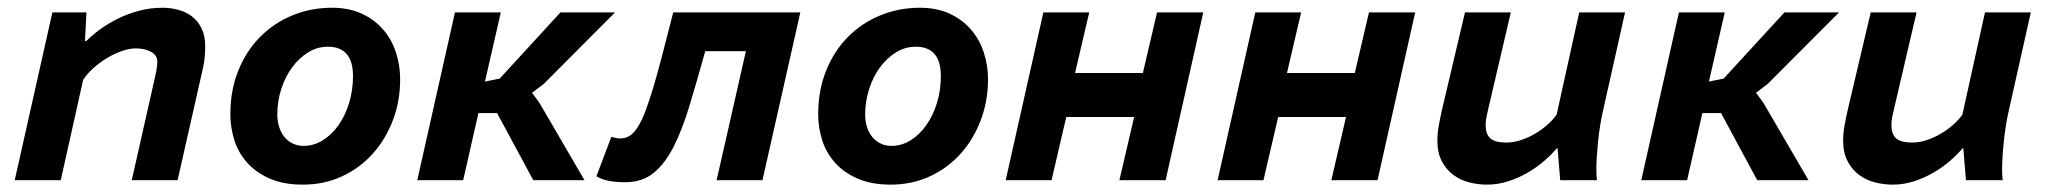

<svg xmlns="http://www.w3.org/2000/svg" viewBox="-20 -472 5366 503"><path d="M325.2 0 386.7 -272.5Q392.1 -296.4 392.1 -311Q392.1 -327.1 375.7 -336.2Q359.4 -345.2 335.9 -345.2Q317.4 -345.2 297.1 -337.6Q276.9 -330.1 257.8 -318.4Q238.8 -306.6 222.9 -292Q207 -277.3 197.8 -262.7L139.2 0H18.6L117.2 -439.5H206.5L202.6 -364.7H206.5Q219.2 -377.9 239.5 -393.1Q259.8 -408.2 285.4 -421.4Q311 -434.6 341.6 -443.1Q372.1 -451.7 405.8 -451.7Q427.7 -451.7 448 -446Q468.3 -440.4 483.6 -428.5Q499 -416.5 508.3 -397.2Q517.6 -377.9 517.6 -351.1Q517.6 -338.4 516.4 -323.5Q515.1 -308.6 511.7 -293.5L445.3 0Z M583.5 -172.4Q583.5 -235.4 604.2 -286.9Q625 -338.4 661.1 -375Q697.3 -411.6 745.8 -431.6Q794.4 -451.7 850.1 -451.7Q894 -451.7 927.5 -436.3Q960.9 -420.9 983.4 -395Q1005.9 -369.1 1017.1 -335.2Q1028.3 -301.3 1028.3 -264.2Q1028.3 -207 1009.3 -157Q990.2 -106.9 956.5 -69.3Q922.9 -31.7 876 -10Q829.1 11.7 773.4 11.7Q722.7 11.7 686.5 -4.2Q650.4 -20 627.4 -45.9Q604.5 -71.8 594 -104.7Q583.5 -137.7 583.5 -172.4ZM706.5 -171.9Q706.5 -153.3 711.7 -138.2Q716.8 -123 725.8 -112.3Q734.9 -101.6 747.6 -95.7Q760.3 -89.8 775.4 -89.8Q802.2 -89.8 825.7 -104.5Q849.1 -119.1 866.7 -144Q884.3 -168.9 894.5 -202.1Q904.8 -235.4 904.8 -272.9Q904.8 -289.6 901.4 -303.7Q897.9 -317.9 890.1 -328.1Q882.3 -338.4 869.6 -344Q856.9 -349.6 838.9 -349.6Q811.5 -349.6 787.6 -335Q763.7 -320.3 745.6 -295.9Q727.5 -271.5 717 -239.3Q706.5 -207 706.5 -171.9Z M1282.2 -175.8H1233.4L1193.4 0H1073.2L1171.9 -439.5H1292L1250.5 -258.3L1289.1 -266.1L1448.2 -439.5H1591.3L1404.8 -252.4L1374 -229L1394 -201.2L1511.2 0H1377Z M1934.1 -337.9H1827.6Q1805.7 -259.3 1786.6 -196Q1767.6 -132.8 1744.9 -87.9Q1722.2 -43 1692.1 -18.8Q1662.1 5.4 1618.2 5.4Q1566.4 5.4 1542.5 -10.3L1581.5 -113.3Q1586.4 -111.8 1594 -110.4Q1601.6 -108.9 1607.9 -109.4Q1620.1 -109.9 1630.6 -116.9Q1641.1 -124 1651.1 -139.6Q1661.1 -155.3 1670.7 -180.4Q1680.2 -205.6 1691.2 -241.9Q1702.1 -278.3 1714.8 -327.1Q1727.5 -376 1743.7 -439.5H2076.7L1977.5 0H1857.4Z M2123.5 -172.4Q2123.5 -235.4 2144.3 -286.9Q2165 -338.4 2201.2 -375Q2237.3 -411.6 2285.9 -431.6Q2334.5 -451.7 2390.1 -451.7Q2434.1 -451.7 2467.5 -436.3Q2501 -420.9 2523.4 -395Q2545.9 -369.1 2557.1 -335.2Q2568.4 -301.3 2568.4 -264.2Q2568.4 -207 2549.3 -157Q2530.3 -106.9 2496.6 -69.3Q2462.9 -31.7 2416 -10Q2369.1 11.7 2313.5 11.7Q2262.7 11.7 2226.6 -4.2Q2190.4 -20 2167.5 -45.9Q2144.5 -71.8 2134 -104.7Q2123.5 -137.7 2123.5 -172.4ZM2246.6 -171.9Q2246.6 -153.3 2251.7 -138.2Q2256.8 -123 2265.9 -112.3Q2274.9 -101.6 2287.6 -95.7Q2300.3 -89.8 2315.4 -89.8Q2342.3 -89.8 2365.7 -104.5Q2389.2 -119.1 2406.7 -144Q2424.3 -168.9 2434.6 -202.1Q2444.8 -235.4 2444.8 -272.9Q2444.8 -289.6 2441.4 -303.7Q2438 -317.9 2430.2 -328.1Q2422.4 -338.4 2409.7 -344Q2397 -349.6 2378.9 -349.6Q2351.6 -349.6 2327.6 -335Q2303.7 -320.3 2285.6 -295.9Q2267.6 -271.5 2257.1 -239.3Q2246.6 -207 2246.6 -171.9Z M2951.2 -165.5H2773.4L2734.9 0H2614.7L2713.4 -439.5H2833.5L2796.4 -280.8H2974.1L3011.2 -439.5H3132.3L3033.7 0H2912.6Z M3506.3 -165.5H3328.6L3290 0H3169.9L3268.6 -439.5H3388.7L3351.6 -280.8H3529.3L3566.4 -439.5H3687.5L3588.9 0H3467.8Z M3938 -439.5 3879.9 -190.9Q3877.4 -179.2 3874.8 -168Q3872.1 -156.7 3872.1 -143.1Q3872.1 -121.6 3883.8 -110.1Q3895.5 -98.6 3927.2 -98.6Q3946.3 -98.6 3966.1 -105.5Q3985.8 -112.3 4003.7 -123Q4021.5 -133.8 4035.6 -146.7Q4049.8 -159.7 4058.1 -171.9L4117.2 -439.5H4237.3L4178.2 -175.8Q4174.8 -161.1 4171.9 -142.1Q4168.9 -123 4166.7 -102.5Q4164.6 -82 4163.3 -62.3Q4162.1 -42.5 4162.1 -26.9Q4162.1 -20 4162.4 -14.9Q4162.6 -9.8 4163.6 0H4067.4L4060.5 -83.5L4059.1 -84Q4045.4 -67.9 4025.9 -50.8Q4006.3 -33.7 3982.4 -19.8Q3958.5 -5.9 3931.4 2.9Q3904.3 11.7 3875.5 11.7Q3852.5 11.7 3829.3 5.9Q3806.2 0 3787.6 -13.7Q3769 -27.3 3757.3 -49.6Q3745.6 -71.8 3745.6 -104Q3745.6 -123 3749.5 -144.3Q3753.4 -165.5 3757.3 -182.6L3817.9 -439.5Z M4488.8 -175.8H4439.9L4399.9 0H4279.8L4378.4 -439.5H4498.5L4457 -258.3L4495.6 -266.1L4654.8 -439.5H4797.9L4611.3 -252.4L4580.6 -229L4600.6 -201.2L4717.8 0H4583.5Z M5001 -439.5 4942.9 -190.9Q4940.4 -179.2 4937.7 -168Q4935.1 -156.7 4935.1 -143.1Q4935.1 -121.6 4946.8 -110.1Q4958.5 -98.6 4990.2 -98.6Q5009.3 -98.6 5029.1 -105.5Q5048.8 -112.3 5066.7 -123Q5084.5 -133.8 5098.6 -146.7Q5112.8 -159.7 5121.1 -171.9L5180.2 -439.5H5300.3L5241.2 -175.8Q5237.8 -161.1 5234.9 -142.1Q5231.9 -123 5229.7 -102.5Q5227.5 -82 5226.3 -62.3Q5225.1 -42.5 5225.1 -26.9Q5225.1 -20 5225.3 -14.9Q5225.6 -9.8 5226.6 0H5130.4L5123.5 -83.5L5122.1 -84Q5108.4 -67.9 5088.9 -50.8Q5069.3 -33.7 5045.4 -19.8Q5021.5 -5.9 4994.4 2.9Q4967.3 11.7 4938.5 11.7Q4915.5 11.7 4892.3 5.9Q4869.1 0 4850.6 -13.7Q4832 -27.3 4820.3 -49.6Q4808.6 -71.8 4808.6 -104Q4808.6 -123 4812.5 -144.3Q4816.4 -165.5 4820.3 -182.6L4880.9 -439.5Z"/></svg>

Font: PT Astra Sans
Style: Bold Italic
Weight: 700
Italic angle: -16°
Designer: A.Korolkova, I. Chaeva
Foundry: ParaType Ltd
Version: Version 1.002W